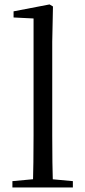

<svg xmlns="http://www.w3.org/2000/svg" viewBox="-20 -825 374 845"><path d="M34.6 0H300.7V-27.8L183.1 -38.6H151.5L34.6 -27.8ZM124.7 0H213.1C210.9 -62.2 209.9 -157.1 209.9 -228.5V-641L213.1 -796.5L198.1 -805.5L39.7 -775.1V-748.1L127.7 -743.7V-228.5C127.7 -157.1 126.7 -62.2 124.7 0Z"/></svg>

Font: Source Han Serif TW VF
Style: Regular
Weight: 250
Designer: Ryoko NISHIZUKA 西塚涼子 (kana & ideographs); Frank Grießhammer (Latin, Greek & Cyrillic); Wenlong ZHANG 张文龙 (bopomofo); San
Foundry: Adobe
Version: Version 2.002;hotconv 1.1.0;makeotfexe 2.6.0